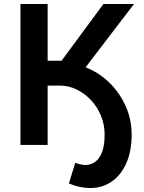

<svg xmlns="http://www.w3.org/2000/svg" viewBox="-20 -730 726 967"><path d="M327 194 359 90Q373 95 386 98Q399 101 410 101Q439 101 461 84Q483 67 495 33Q507 -1 507 -52Q507 -102 488.5 -147Q470 -192 438 -226Q406 -260 365.5 -279.5Q325 -299 282 -299H220V0H83V-710H220V-424H266Q272 -424 278 -424Q284 -424 290 -424L501 -710H655L411 -391Q478 -365 530 -314.5Q582 -264 612.5 -196.5Q643 -129 643 -52Q643 33 615.5 93.5Q588 154 541 185.5Q494 217 435 217Q409 217 382 211.5Q355 206 327 194Z"/></svg>

Font: YasnoRaleway
Style: Bold
Weight: 700
Designer: Matt McInerney, Pablo Impallari, Rodrigo Fuenzalida
Foundry: Matt McInerney, Pablo Impallari, Rodrigo Fuenzalida
Version: Version 4.026